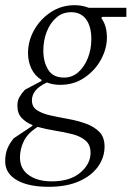

<svg xmlns="http://www.w3.org/2000/svg" viewBox="-29 -480 507 740"><path d="M203 -153Q175 -153 152 -162Q94 -136 94 -93Q94 -68 114 -55Q134 -42 166 -35Q198 -28 234 -21.5Q270 -15 302 -3.5Q334 8 354 28.5Q374 49 374 85Q374 127 348.5 162.5Q323 198 275 219Q227 240 159 240Q80 240 35.5 214Q-9 188 -9 142Q-9 114 -0.5 93Q8 72 24 53L96 5V2Q71 -8 54.5 -25.5Q38 -43 38 -73Q38 -92 46 -106Q54 -120 67 -134L131 -168V-172Q105 -188 92 -215.5Q79 -243 79 -275Q79 -323 103 -365Q127 -407 167.5 -433.5Q208 -460 259 -460Q287 -460 313 -450H458V-415H366L361 -411Q383 -382 383 -335Q383 -293 360.5 -251Q338 -209 297 -181Q256 -153 203 -153ZM218 -181Q249 -181 272.5 -201.5Q296 -222 309.5 -256Q323 -290 323 -329Q323 -378 303 -405.5Q283 -433 245 -433Q212 -433 188 -412Q164 -391 151 -357.5Q138 -324 138 -285Q138 -242 156.5 -211.5Q175 -181 218 -181ZM48 127Q48 171 82 195Q116 219 170 219Q241 219 280.5 185.5Q320 152 320 109Q320 78 300.5 61.5Q281 45 249.5 37Q218 29 183 23.5Q148 18 116 9Q77 34 62.5 64.5Q48 95 48 127Z"/></svg>

Font: Spectral Light
Style: Italic
Weight: 300
Italic angle: -10°
Designer: Jean-Baptiste Levee
Foundry: Production Type
Version: Version 2.001